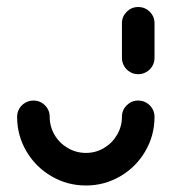

<svg xmlns="http://www.w3.org/2000/svg" viewBox="-20 -539 511 561"><path d="M383.7 -245.2Q396.7 -245.2 407.6 -238.9Q418.5 -232.6 425 -221.7Q431.5 -210.7 431.5 -197.8Q431.5 -143 404.4 -96.9Q377.4 -50.7 331.3 -23.9Q285.2 3 231.1 3Q176.7 3 130.6 -23.9Q84.4 -50.7 57.2 -96.9Q30 -143 30 -197.8Q30 -210.7 36.5 -221.7Q43 -232.6 53.9 -238.9Q64.8 -245.2 77.8 -245.2Q97.4 -245.2 111.3 -231.3Q125.2 -217.4 125.2 -197.8Q125.2 -169.3 139.4 -145Q153.7 -120.7 178 -106.5Q202.2 -92.2 231.1 -92.2Q259.6 -92.2 283.7 -106.5Q307.8 -120.7 322 -145Q336.3 -169.3 336.3 -197.8Q336.3 -217.4 350.2 -231.3Q364.1 -245.2 383.7 -245.2ZM383.7 -322.2Q370.7 -322.2 359.8 -328.7Q348.9 -335.2 342.6 -346.1Q336.3 -357 336.3 -370V-471.1Q336.3 -490.7 350.2 -504.6Q364.1 -518.5 383.7 -518.5Q403.7 -518.5 417.6 -504.6Q431.5 -490.7 431.5 -471.1V-370Q431.5 -357 425.2 -346.1Q418.9 -335.2 407.8 -328.7Q396.7 -322.2 383.7 -322.2Z"/></svg>

Font: 26F Galaxy Hebrew Extra Bold
Style: Regular
Weight: 800
Designer: C₂₉H₂₅N₃O₅
Version: Version 1.000